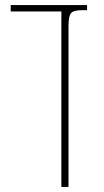

<svg xmlns="http://www.w3.org/2000/svg" viewBox="-20 -734 407 754"><path d="M322 -714V-694H302Q269 -694 259 -682.5Q249 -671 249 -632V0H221V-689H22V-714Z"/></svg>

Font: Noto Serif Georgian SemiCondensed Thin
Style: Regular
Weight: 100
Width: 4
Designer: Monotype Design Team, Akaki Razmadze
Foundry: Google LLC
Version: Version 2.003; ttfautohint (v1.8.4.7-5d5b)